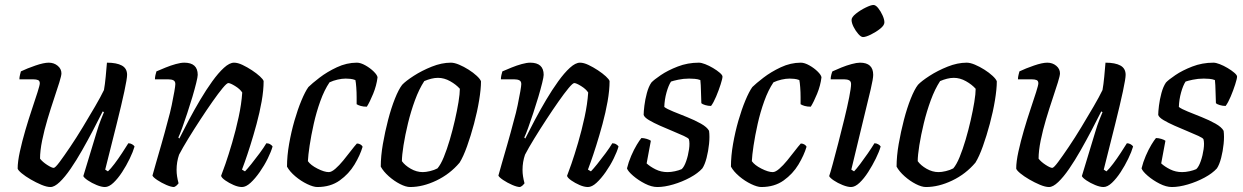

<svg xmlns="http://www.w3.org/2000/svg" viewBox="-20 -752 4999 772"><path d="M183 0Q168 0 146.5 -9Q125 -18 103.5 -30.5Q82 -43 67.5 -55Q53 -67 51 -74Q51 -102 60 -143Q69 -184 82 -228.5Q95 -273 108.5 -313Q122 -353 131 -381.5Q140 -410 140 -417Q140 -427 133 -430Q126 -433 114 -433H58Q58 -442 60.5 -451.5Q63 -461 64 -465Q89 -477 122.5 -488.5Q156 -500 176 -500Q197 -500 212 -487.5Q227 -475 227 -457Q227 -448 218.5 -420.5Q210 -393 197 -354.5Q184 -316 171 -272.5Q158 -229 149.5 -187.5Q141 -146 141 -114Q151 -101 169.5 -89Q188 -77 196 -77Q202 -77 219.5 -100.5Q237 -124 262 -161Q287 -198 313 -241Q339 -284 362 -323.5Q385 -363 398 -390Q402 -412 405 -443.5Q408 -475 410 -500Q449 -500 470 -488.5Q491 -477 491 -451Q491 -436 480 -384.5Q469 -333 449 -253Q429 -173 403 -70L414 -63Q425 -73 440.5 -93.5Q456 -114 471 -137Q486 -160 496 -176Q504 -176 511 -172Q518 -168 521 -163Q515 -142 501.5 -114Q488 -86 471 -60Q454 -34 436 -17Q418 0 402 0Q388 0 368.5 -8Q349 -16 333.5 -26.5Q318 -37 315 -44L369 -222Q377 -249 385.5 -270.5Q394 -292 398 -301L393 -304Q376 -270 354.5 -229Q333 -188 310 -147.5Q287 -107 264 -73.5Q241 -40 220 -20Q199 0 183 0Z M680 0Q668 0 648.5 -8.5Q629 -17 612.5 -28Q596 -39 593 -46Q597 -61 606.5 -94Q616 -127 629 -172Q642 -217 655 -267Q664 -298 670.5 -329.5Q677 -361 681 -384Q685 -407 685 -414Q685 -425 677.5 -429Q670 -433 657 -433H603Q603 -441 605 -450Q607 -459 609 -465Q625 -472 646 -480.5Q667 -489 687 -494.5Q707 -500 721 -500Q775 -500 775 -451Q775 -443 769 -418.5Q763 -394 753.5 -362Q744 -330 733 -297Q722 -264 712.5 -237.5Q703 -211 697 -199L701 -195Q718 -229 739.5 -269.5Q761 -310 785 -350.5Q809 -391 833.5 -425Q858 -459 880.5 -479.5Q903 -500 921 -500Q936 -500 955 -491Q974 -482 993 -469.5Q1012 -457 1025 -445Q1038 -433 1040 -426Q1040 -389 1032 -344Q1024 -299 1011.5 -253Q999 -207 986.5 -167.5Q974 -128 964.5 -101.5Q955 -75 953 -70L965 -63Q974 -72 990.5 -92.5Q1007 -113 1024 -136Q1041 -159 1051 -176Q1060 -176 1067 -171.5Q1074 -167 1076 -163Q1070 -142 1056.5 -114.5Q1043 -87 1024.5 -60.5Q1006 -34 987.5 -17Q969 0 953 0Q938 0 919.5 -8Q901 -16 886 -26.5Q871 -37 869 -45Q874 -57 886.5 -93Q899 -129 913.5 -178.5Q928 -228 939.5 -281Q951 -334 954 -380Q945 -394 925.5 -406Q906 -418 898 -418Q892 -418 875 -397.5Q858 -377 834.5 -343.5Q811 -310 785.5 -271Q760 -232 737 -194.5Q714 -157 700 -130Q690 -101 690 -69Q690 -56 692 -43Q694 -30 698 -15Q696 -12 691.5 -7.5Q687 -3 680 0Z M1256 0Q1240 0 1215 -12Q1190 -24 1167.5 -43Q1145 -62 1134 -82Q1134 -125 1142.5 -173.5Q1151 -222 1164 -267Q1177 -312 1192 -348Q1207 -384 1220 -402Q1234 -416 1264.5 -439.5Q1295 -463 1334.5 -481.5Q1374 -500 1415 -500Q1430 -500 1449.5 -489Q1469 -478 1483 -464Q1497 -450 1498 -441Q1494 -408 1480.5 -375Q1467 -342 1455 -323Q1441 -323 1430.5 -326Q1420 -329 1414 -333Q1414 -342 1414 -361.5Q1414 -381 1412.5 -401Q1411 -421 1409 -430Q1399 -434 1388.5 -435Q1378 -436 1370 -436Q1355 -436 1337.5 -432Q1320 -428 1305 -421Q1284 -390 1268 -345.5Q1252 -301 1241.5 -254Q1231 -207 1225 -167Q1219 -127 1218 -104Q1229 -88 1256.5 -74Q1284 -60 1302 -60Q1313 -60 1328.5 -73.5Q1344 -87 1360 -106.5Q1376 -126 1390.5 -145Q1405 -164 1415 -175Q1423 -175 1429.5 -171Q1436 -167 1438 -162Q1428 -128 1405.5 -90.5Q1383 -53 1346 -26.5Q1309 0 1256 0Z M1629 0Q1612 0 1588.5 -12Q1565 -24 1543.5 -43Q1522 -62 1511 -82Q1511 -124 1519.5 -173Q1528 -222 1540.5 -270Q1553 -318 1568 -355.5Q1583 -393 1597 -411Q1611 -426 1643.5 -447Q1676 -468 1716 -484Q1756 -500 1793 -500Q1807 -500 1826 -492Q1845 -484 1864 -472Q1883 -460 1897 -447Q1911 -434 1914 -425Q1914 -394 1906.5 -348.5Q1899 -303 1886 -254.5Q1873 -206 1858 -164Q1843 -122 1828 -98Q1789 -52 1734.5 -26Q1680 0 1629 0ZM1680 -60Q1692 -60 1709 -64Q1726 -68 1739 -75Q1752 -90 1764.5 -120.5Q1777 -151 1788.5 -190Q1800 -229 1809 -268.5Q1818 -308 1823.5 -341.5Q1829 -375 1829 -395Q1814 -412 1790 -425.5Q1766 -439 1741 -439Q1728 -439 1714 -435.5Q1700 -432 1686 -426Q1665 -394 1648.5 -349Q1632 -304 1620.5 -256.5Q1609 -209 1602.5 -168Q1596 -127 1596 -104Q1608 -87 1631.5 -73.5Q1655 -60 1680 -60Z M2071 0Q2059 0 2039.5 -8.5Q2020 -17 2003.5 -28Q1987 -39 1984 -46Q1988 -61 1997.5 -94Q2007 -127 2020 -172Q2033 -217 2046 -267Q2055 -298 2061.5 -329.5Q2068 -361 2072 -384Q2076 -407 2076 -414Q2076 -425 2068.5 -429Q2061 -433 2048 -433H1994Q1994 -441 1996 -450Q1998 -459 2000 -465Q2016 -472 2037 -480.5Q2058 -489 2078 -494.5Q2098 -500 2112 -500Q2166 -500 2166 -451Q2166 -443 2160 -418.5Q2154 -394 2144.5 -362Q2135 -330 2124 -297Q2113 -264 2103.5 -237.5Q2094 -211 2088 -199L2092 -195Q2109 -229 2130.5 -269.5Q2152 -310 2176 -350.5Q2200 -391 2224.5 -425Q2249 -459 2271.5 -479.5Q2294 -500 2312 -500Q2327 -500 2346 -491Q2365 -482 2384 -469.5Q2403 -457 2416 -445Q2429 -433 2431 -426Q2431 -389 2423 -344Q2415 -299 2402.5 -253Q2390 -207 2377.5 -167.5Q2365 -128 2355.5 -101.5Q2346 -75 2344 -70L2356 -63Q2365 -72 2381.5 -92.5Q2398 -113 2415 -136Q2432 -159 2442 -176Q2451 -176 2458 -171.5Q2465 -167 2467 -163Q2461 -142 2447.5 -114.5Q2434 -87 2415.5 -60.5Q2397 -34 2378.5 -17Q2360 0 2344 0Q2329 0 2310.5 -8Q2292 -16 2277 -26.5Q2262 -37 2260 -45Q2265 -57 2277.5 -93Q2290 -129 2304.5 -178.5Q2319 -228 2330.5 -281Q2342 -334 2345 -380Q2336 -394 2316.5 -406Q2297 -418 2289 -418Q2283 -418 2266 -397.5Q2249 -377 2225.5 -343.5Q2202 -310 2176.5 -271Q2151 -232 2128 -194.5Q2105 -157 2091 -130Q2081 -101 2081 -69Q2081 -56 2083 -43Q2085 -30 2089 -15Q2087 -12 2082.5 -7.5Q2078 -3 2071 0Z M2623 0Q2600 0 2573.5 -13.5Q2547 -27 2526 -45Q2505 -63 2501 -75Q2507 -100 2518 -125.5Q2529 -151 2540.5 -170Q2552 -189 2559 -197Q2569 -197 2580.5 -193.5Q2592 -190 2597 -186Q2594 -169 2589.5 -146Q2585 -123 2580 -95Q2594 -82 2616 -71Q2638 -60 2664 -60Q2678 -60 2694 -63.5Q2710 -67 2721 -72Q2731 -81 2739 -104Q2747 -127 2750.5 -152Q2754 -177 2750 -192Q2748 -197 2729.5 -205.5Q2711 -214 2685.5 -224.5Q2660 -235 2634 -246.5Q2608 -258 2589.5 -269Q2571 -280 2568 -290Q2568 -303 2571 -327.5Q2574 -352 2581 -378Q2588 -404 2599 -420Q2609 -431 2637 -450Q2665 -469 2705 -484.5Q2745 -500 2790 -500Q2800 -500 2815.5 -494Q2831 -488 2847 -478.5Q2863 -469 2874 -459.5Q2885 -450 2885 -444Q2885 -436 2877.5 -412.5Q2870 -389 2859.5 -364Q2849 -339 2839 -326Q2827 -326 2815.5 -329.5Q2804 -333 2800 -337Q2799 -356 2798.5 -384Q2798 -412 2796 -430Q2786 -434 2773.5 -435Q2761 -436 2751 -436Q2728 -436 2707 -431.5Q2686 -427 2678 -424Q2668 -409 2660 -380.5Q2652 -352 2651 -322Q2661 -314 2687 -303.5Q2713 -293 2743 -281Q2773 -269 2798 -255Q2823 -241 2831 -226Q2834 -203 2831 -173.5Q2828 -144 2821 -117Q2814 -90 2804 -75Q2786 -55 2754.5 -38Q2723 -21 2687.5 -10.5Q2652 0 2623 0Z M3041 0Q3025 0 3000 -12Q2975 -24 2952.5 -43Q2930 -62 2919 -82Q2919 -125 2927.5 -173.5Q2936 -222 2949 -267Q2962 -312 2977 -348Q2992 -384 3005 -402Q3019 -416 3049.5 -439.5Q3080 -463 3119.5 -481.5Q3159 -500 3200 -500Q3215 -500 3234.5 -489Q3254 -478 3268 -464Q3282 -450 3283 -441Q3279 -408 3265.5 -375Q3252 -342 3240 -323Q3226 -323 3215.5 -326Q3205 -329 3199 -333Q3199 -342 3199 -361.5Q3199 -381 3197.5 -401Q3196 -421 3194 -430Q3184 -434 3173.5 -435Q3163 -436 3155 -436Q3140 -436 3122.5 -432Q3105 -428 3090 -421Q3069 -390 3053 -345.5Q3037 -301 3026.5 -254Q3016 -207 3010 -167Q3004 -127 3003 -104Q3014 -88 3041.5 -74Q3069 -60 3087 -60Q3098 -60 3113.5 -73.5Q3129 -87 3145 -106.5Q3161 -126 3175.5 -145Q3190 -164 3200 -175Q3208 -175 3214.5 -171Q3221 -167 3223 -162Q3213 -128 3190.5 -90.5Q3168 -53 3131 -26.5Q3094 0 3041 0Z M3402 0Q3388 0 3368 -8Q3348 -16 3332.5 -26.5Q3317 -37 3314 -44Q3318 -55 3328 -91.5Q3338 -128 3350.5 -176.5Q3363 -225 3375 -274Q3387 -323 3394.5 -361Q3402 -399 3402 -414Q3402 -425 3394.5 -429Q3387 -433 3375 -433H3320Q3320 -442 3322.5 -451.5Q3325 -461 3327 -465Q3342 -472 3363 -480.5Q3384 -489 3404.5 -494.5Q3425 -500 3438 -500Q3491 -500 3491 -451Q3491 -436 3481 -393Q3471 -350 3451.5 -271Q3432 -192 3403 -70L3414 -63Q3423 -72 3438.5 -92.5Q3454 -113 3469.5 -135.5Q3485 -158 3496 -176Q3504 -176 3511 -172Q3518 -168 3521 -163Q3515 -142 3501.5 -114.5Q3488 -87 3471 -60.5Q3454 -34 3436 -17Q3418 0 3402 0ZM3450 -603Q3442 -603 3431 -615.5Q3420 -628 3412 -644Q3404 -660 3404 -672Q3404 -683 3421.5 -697Q3439 -711 3460.5 -721.5Q3482 -732 3492 -732Q3501 -732 3511 -719.5Q3521 -707 3528.5 -690.5Q3536 -674 3536 -662Q3536 -650 3519 -636.5Q3502 -623 3481.5 -613Q3461 -603 3450 -603Z M3703 0Q3686 0 3662.5 -12Q3639 -24 3617.5 -43Q3596 -62 3585 -82Q3585 -124 3593.5 -173Q3602 -222 3614.5 -270Q3627 -318 3642 -355.5Q3657 -393 3671 -411Q3685 -426 3717.5 -447Q3750 -468 3790 -484Q3830 -500 3867 -500Q3881 -500 3900 -492Q3919 -484 3938 -472Q3957 -460 3971 -447Q3985 -434 3988 -425Q3988 -394 3980.5 -348.5Q3973 -303 3960 -254.5Q3947 -206 3932 -164Q3917 -122 3902 -98Q3863 -52 3808.5 -26Q3754 0 3703 0ZM3754 -60Q3766 -60 3783 -64Q3800 -68 3813 -75Q3826 -90 3838.5 -120.5Q3851 -151 3862.5 -190Q3874 -229 3883 -268.5Q3892 -308 3897.5 -341.5Q3903 -375 3903 -395Q3888 -412 3864 -425.5Q3840 -439 3815 -439Q3802 -439 3788 -435.5Q3774 -432 3760 -426Q3739 -394 3722.5 -349Q3706 -304 3694.5 -256.5Q3683 -209 3676.5 -168Q3670 -127 3670 -104Q3682 -87 3705.5 -73.5Q3729 -60 3754 -60Z M4198 0Q4183 0 4161.5 -9Q4140 -18 4118.5 -30.5Q4097 -43 4082.5 -55Q4068 -67 4066 -74Q4066 -102 4075 -143Q4084 -184 4097 -228.5Q4110 -273 4123.5 -313Q4137 -353 4146 -381.5Q4155 -410 4155 -417Q4155 -427 4148 -430Q4141 -433 4129 -433H4073Q4073 -442 4075.5 -451.5Q4078 -461 4079 -465Q4104 -477 4137.5 -488.5Q4171 -500 4191 -500Q4212 -500 4227 -487.5Q4242 -475 4242 -457Q4242 -448 4233.5 -420.5Q4225 -393 4212 -354.5Q4199 -316 4186 -272.5Q4173 -229 4164.5 -187.5Q4156 -146 4156 -114Q4166 -101 4184.5 -89Q4203 -77 4211 -77Q4217 -77 4234.5 -100.5Q4252 -124 4277 -161Q4302 -198 4328 -241Q4354 -284 4377 -323.5Q4400 -363 4413 -390Q4417 -412 4420 -443.5Q4423 -475 4425 -500Q4464 -500 4485 -488.5Q4506 -477 4506 -451Q4506 -436 4495 -384.5Q4484 -333 4464 -253Q4444 -173 4418 -70L4429 -63Q4440 -73 4455.5 -93.5Q4471 -114 4486 -137Q4501 -160 4511 -176Q4519 -176 4526 -172Q4533 -168 4536 -163Q4530 -142 4516.5 -114Q4503 -86 4486 -60Q4469 -34 4451 -17Q4433 0 4417 0Q4403 0 4383.5 -8Q4364 -16 4348.5 -26.5Q4333 -37 4330 -44L4384 -222Q4392 -249 4400.5 -270.5Q4409 -292 4413 -301L4408 -304Q4391 -270 4369.5 -229Q4348 -188 4325 -147.5Q4302 -107 4279 -73.5Q4256 -40 4235 -20Q4214 0 4198 0Z M4692 0Q4669 0 4642.5 -13.5Q4616 -27 4595 -45Q4574 -63 4570 -75Q4576 -100 4587 -125.5Q4598 -151 4609.5 -170Q4621 -189 4628 -197Q4638 -197 4649.5 -193.5Q4661 -190 4666 -186Q4663 -169 4658.5 -146Q4654 -123 4649 -95Q4663 -82 4685 -71Q4707 -60 4733 -60Q4747 -60 4763 -63.5Q4779 -67 4790 -72Q4800 -81 4808 -104Q4816 -127 4819.5 -152Q4823 -177 4819 -192Q4817 -197 4798.5 -205.5Q4780 -214 4754.5 -224.5Q4729 -235 4703 -246.5Q4677 -258 4658.5 -269Q4640 -280 4637 -290Q4637 -303 4640 -327.5Q4643 -352 4650 -378Q4657 -404 4668 -420Q4678 -431 4706 -450Q4734 -469 4774 -484.5Q4814 -500 4859 -500Q4869 -500 4884.5 -494Q4900 -488 4916 -478.5Q4932 -469 4943 -459.5Q4954 -450 4954 -444Q4954 -436 4946.5 -412.5Q4939 -389 4928.5 -364Q4918 -339 4908 -326Q4896 -326 4884.5 -329.5Q4873 -333 4869 -337Q4868 -356 4867.5 -384Q4867 -412 4865 -430Q4855 -434 4842.5 -435Q4830 -436 4820 -436Q4797 -436 4776 -431.5Q4755 -427 4747 -424Q4737 -409 4729 -380.5Q4721 -352 4720 -322Q4730 -314 4756 -303.5Q4782 -293 4812 -281Q4842 -269 4867 -255Q4892 -241 4900 -226Q4903 -203 4900 -173.5Q4897 -144 4890 -117Q4883 -90 4873 -75Q4855 -55 4823.5 -38Q4792 -21 4756.5 -10.5Q4721 0 4692 0Z"/></svg>

Font: Texturina
Style: Italic
Weight: 400
Italic angle: -11°
Designer: Guillermo Torres Carreño
Foundry: Omnibus-Type
Version: Version 1.002; ttfautohint (v1.8.3)